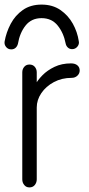

<svg xmlns="http://www.w3.org/2000/svg" viewBox="-22 -806 387 836"><path d="M106 10Q92 10 83.5 -0.5Q75 -11 75 -25V-491Q75 -505 83.5 -515Q92 -525 106 -525Q121 -525 129.5 -515Q138 -505 138 -491V-419L131 -436Q141 -456 162.5 -478Q184 -500 215.5 -515Q247 -530 287 -530Q305 -530 315 -521.5Q325 -513 325 -499Q325 -486 315 -476.5Q305 -467 290 -467Q247 -467 212.5 -448.5Q178 -430 158 -400.5Q138 -371 138 -338V-25Q138 -11 129.5 -0.5Q121 10 106 10ZM159 -786Q207 -786 241 -762.5Q275 -739 295 -703Q315 -667 321 -627Q324 -614 315 -603Q306 -592 292 -592Q281 -592 273.5 -599Q266 -606 264 -616Q255 -663 229 -695Q203 -727 159 -727Q115 -727 89.5 -695Q64 -663 56 -615Q53 -604 45.5 -597.5Q38 -591 27 -591Q13 -591 4.5 -601.5Q-4 -612 -2 -625Q5 -665 24.5 -702Q44 -739 77.5 -762.5Q111 -786 159 -786Z"/></svg>

Font: National Park Light
Style: Regular
Weight: 300
Designer: Andrea Herstowski, Ben Hoepner
Version: Version 1.009